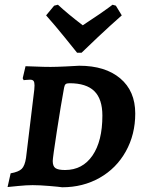

<svg xmlns="http://www.w3.org/2000/svg" viewBox="-20 -783 608 812"><path d="M118 0Q92 0 57.5 3.5Q23 7 12 8L25 -50Q59 -56 72 -69Q85 -82 90 -115L125 -404Q126 -411 126 -422Q126 -435 122 -440.5Q118 -446 107 -446Q98 -446 90.5 -445Q83 -444 80 -444L76 -452L88 -503Q100 -503 132 -501.5Q164 -500 194 -500Q217 -500 259 -502Q301 -504 315 -505Q425 -505 488.5 -451.5Q552 -398 552 -303Q552 -214 512 -142.5Q472 -71 401.5 -31Q331 9 243 9Q230 7 188.5 3.5Q147 0 118 0ZM251 -412Q238 -342 220.5 -228.5Q203 -115 203 -102Q203 -80 214.5 -72Q226 -64 255 -64Q329 -64 371 -125Q413 -186 413 -294Q413 -364 379 -397.5Q345 -431 274 -431Q262 -431 257.5 -427Q253 -423 251 -412ZM225 -763Q267 -724 330 -676Q407 -726 456 -763L470 -759L495 -718Q445 -674 392.5 -624.5Q340 -575 325 -560H306Q294 -575 254 -624.5Q214 -674 175 -718L209 -759Z"/></svg>

Font: Alegreya SC
Style: Bold Italic
Weight: 700
Italic angle: -7°
Designer: Juan Pablo del Peral
Foundry: Huerta Tipografica
Version: Version 2.007; ttfautohint (v1.6)